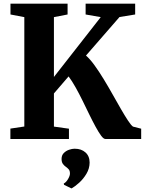

<svg xmlns="http://www.w3.org/2000/svg" viewBox="-20 -763 795 1054"><path d="M37 0V-57L113.5 -68.5V-669L37.5 -683.5V-743H351V-683.5L276 -669V-340.5L533 -669L450 -683.5V-743H722V-683.5L636 -669.5L452 -458Q474.5 -438.5 499.2 -404.2Q524 -370 549.2 -328.5Q574.5 -287 598.5 -244.2Q622.5 -201.5 644 -164.2Q665.5 -127 682.5 -101.2Q699.5 -75.5 710 -68L755 -56.5V0H558.5Q548.5 0 535 -18.2Q521.5 -36.5 505 -66.8Q488.5 -97 470.2 -134.5Q452 -172 433 -210.8Q414 -249.5 394.5 -284.2Q375 -319 356.5 -343.5L276 -250V-68L358.5 -56.5V0ZM472 130Q471.5 162.5 454.5 191Q437.5 219.5 414.5 240.2Q391.5 261 373.5 271H371.5L331.5 251.5L330 244.5Q343 238 353.5 220Q364 202 364 190Q364 174.5 357.5 167Q351 159.5 342.5 153.5Q333.5 147.5 325.8 137.5Q318 127.5 318 109.5Q318 89 330.5 76.8Q343 64.5 359.5 59Q376 53.5 387.5 53.5H391Q426.5 53.5 449.2 73.8Q472 94 472 130Z"/></svg>

Font: Merriweather 36pt ExtraBold
Style: Regular
Weight: 800
Designer: Eben Sorkin
Foundry: Eben Sorkin
Version: Version 2.100